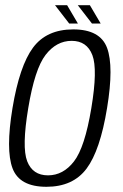

<svg xmlns="http://www.w3.org/2000/svg" viewBox="-20 -714 472 738"><path d="M158.5 4Q55 4 28.2 -67Q1.5 -138 28 -298.5Q55 -461 107 -531Q159 -601 261.5 -601Q365 -601 391.5 -530Q418 -459 391.5 -298.5Q365 -136 312.8 -66Q260.5 4 158.5 4ZM164.5 -40Q223 -40 264.5 -93.8Q306 -147.5 331 -298Q356 -447.5 335 -502.2Q314 -557 255.5 -557Q197 -557 155.2 -503Q113.5 -449 88.5 -298Q63.5 -148.5 84.5 -94.2Q105.5 -40 164.5 -40ZM333.5 -623.5 279 -694H325.5L367 -623.5ZM246 -623.5 191.5 -694H238L279.5 -623.5Z"/></svg>

Font: Anybody Light
Style: Italic
Weight: 300
Italic angle: -10°
Designer: Tyler Finck
Foundry: Etcetera Type Company
Version: Version 1.010; ttfautohint (v1.8.3) -l 8 -r 50 -G 200 -x 14 